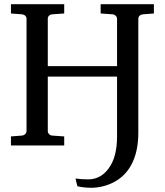

<svg xmlns="http://www.w3.org/2000/svg" viewBox="-20 -693 783 912"><path d="M339 156C341 168 345 181 348 192C371 197 393 199 419 199C448 198 476 192 502 181C589 146 637 62 637 -62V-604C637 -616 647 -624 659 -625L711 -629V-673H458V-629L515 -625C526 -624 536 -615 536 -604V-379H207V-604C207 -616 216 -624 228 -625L285 -629V-673H32V-629L84 -625C96 -624 106 -616 106 -604V-71C106 -59 96 -50 84 -49L32 -45V-2H285V-45L228 -49C216 -50 207 -59 207 -71V-329H536V-45C536 20 523 71 496 107C475 136 444 159 399 159C376 159 361 158 340 155Z"/></svg>

Font: Veleka
Style: Regular
Weight: 400
Designer: Stefan Peev, Context Ltd, 2016; SIL International, 1997-2014.
Foundry: Stefan Peev, Context Ltd, 2016
Version: Version 1.000